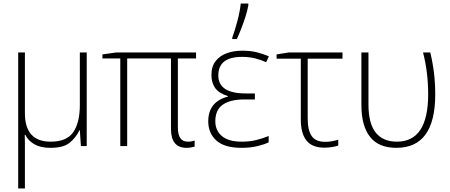

<svg xmlns="http://www.w3.org/2000/svg" viewBox="-20 -827 2546 1087"><path d="M471 -530V0H438L432 -90H430Q410 -48 374.5 -19Q339 10 266 10Q210 10 175 -10Q140 -30 123 -64H120Q121 -44 121 -19Q121 6 121 31V240H83V-530H121V-186Q121 -25 267 -25Q358 -25 395 -79Q432 -133 432 -233V-530Z M1043 -25Q1057 -25 1066.5 -27Q1076 -29 1082 -31V3Q1075 5 1063 7.5Q1051 10 1036 10Q948 10 948 -97V-496H700V0H661V-496H560V-519L638 -530H1090V-496H987V-105Q987 -25 1043 -25Z M1423 -298V-264H1363Q1284 -264 1241.5 -234.5Q1199 -205 1199 -141Q1199 -88 1236.5 -56.5Q1274 -25 1348 -25Q1393 -25 1430 -34Q1467 -43 1501 -57V-21Q1476 -9 1436.5 0.5Q1397 10 1347 10Q1251 10 1205 -31.5Q1159 -73 1159 -140Q1159 -251 1270 -280V-283Q1219 -299 1198 -329Q1177 -359 1177 -402Q1177 -451 1201 -481.5Q1225 -512 1264.5 -526Q1304 -540 1350 -540Q1398 -540 1432.5 -531.5Q1467 -523 1502 -508L1487 -475Q1458 -488 1424 -496.5Q1390 -505 1350 -505Q1216 -505 1216 -400Q1216 -298 1371 -298ZM1295 -606V-614Q1309 -652 1323.5 -706Q1338 -760 1343 -807H1386V-797Q1381 -768 1370 -733.5Q1359 -699 1346 -665.5Q1333 -632 1321 -606Z M1919 -530V-495H1722V-156Q1722 -90 1744.5 -57Q1767 -24 1821 -24Q1841 -24 1860 -27.5Q1879 -31 1895 -36V-3Q1881 2 1860 5.5Q1839 9 1816 9Q1747 9 1715 -31.5Q1683 -72 1683 -150V-495H1546V-519L1615 -530Z M2224 10Q2124 10 2075 -52Q2026 -114 2026 -233V-530H2066V-237Q2066 -128 2107 -76.5Q2148 -25 2227 -25Q2404 -25 2404 -293Q2404 -354 2397 -413Q2390 -472 2375 -530H2416Q2430 -472 2437 -414Q2444 -356 2444 -292Q2444 10 2224 10Z"/></svg>

Font: Noto Sans Disp ExtLt
Style: Regular
Weight: 200
Designer: Monotype Design Team
Foundry: Monotype Imaging Inc.
Version: Version 2.000;GOOG;noto-source:20170915:90ef993387c0